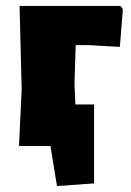

<svg xmlns="http://www.w3.org/2000/svg" viewBox="-20 -492 442 647"><path d="M44 0 53 -190 46 -472H386L394 -461L384 -334L277 -340H235L231 -210L234 -140H297V126L172 135L150 0Z"/></svg>

Font: Alegreya Sans SC Black
Style: Regular
Weight: 900
Designer: Juan Pablo del Peral
Foundry: Huerta Tipografica
Version: Version 2.007